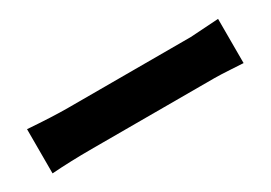

<svg xmlns="http://www.w3.org/2000/svg" viewBox="-8 -745 1016 720"><g transform="rotate(-30 500.0 -384.5)"><path d="M85.9 -289.1V-480.5Q192.4 -472.7 258.8 -472.7H790Q795.9 -472.7 913.1 -480.5V-289.1Q910.2 -289.1 862.3 -292Q814.5 -294.9 790 -294.9H258.8Q168 -294.9 85.9 -289.1Z"/></g></svg>

Font: Gen Shin Gothic Monospace Heavy
Style: Bold
Weight: 800
Designer: [Source Han Sans]
Ryoko NISHIZUKA  (kana & ideographs); Paul D. Hunt (Latin, Greek & Cyrillic); Wenlong ZHANG  (bopomofo
Version: Version 1.002.20150607